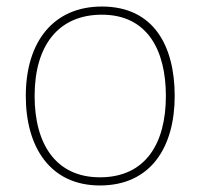

<svg xmlns="http://www.w3.org/2000/svg" viewBox="-20 -558 615 588"><path d="M515 -264C515 -417 451 -538 292 -538C145 -538 59 -432 59 -264C59 -107 134 10 286 10C443 10 515 -109 515 -264ZM86 -264C86 -420 160 -513 292 -513C433 -513 488 -402 488 -264C488 -119 426 -15 286 -15C151 -15 86 -117 86 -264Z"/></svg>

Font: Noto Sans Meetei Mayek Thin
Style: Regular
Weight: 100
Designer: Monotype Design Team and Neelakash Kshetrimayum
Foundry: Monotype Imaging Inc.
Version: Version 2.002